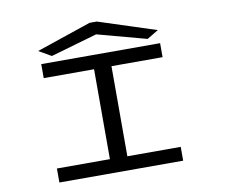

<svg xmlns="http://www.w3.org/2000/svg" viewBox="-84 -895 1169 999"><g transform="rotate(-10 500.0 -395.5)"><path d="M227 -655 473 -726 733 -656 793 -692 488 -791H450L161 -693ZM151 0H805V-73H523V-549H793V-623H165V-549H431V-74H151Z"/></g></svg>

Font: Inconsolata UltraExpanded
Style: Regular
Weight: 400
Width: 9
Monospace: yes
Designer: Raph Levien, Cyreal, Brenton Simpson
Foundry: Raph Levien, Cyreal, Google
Version: Version 3.100